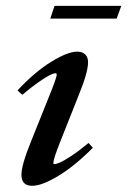

<svg xmlns="http://www.w3.org/2000/svg" viewBox="-20 -611 426 643"><path d="M148.4 -548.8 162.6 -591.3H386.2L370.6 -548.8ZM87.9 11.2Q51.8 11.2 51.8 -25.4Q51.8 -58.6 83.5 -136.2L144 -287.1Q169.9 -350.1 169.9 -361.3Q169.9 -365.7 165.5 -365.7Q159.7 -365.7 147 -359.6Q134.3 -353.5 109.4 -336.2Q84.5 -318.8 54.7 -293.5L38.6 -308.1Q95.7 -369.6 151.1 -403.8Q206.5 -438 238.3 -438Q255.9 -438 265.4 -428.7Q274.9 -419.4 274.9 -402.3Q274.9 -369.1 243.7 -292.5L181.6 -136.2Q158.7 -78.1 158.7 -65.4Q158.7 -61.5 162.1 -61.5Q168.5 -61.5 180.7 -66.7Q192.9 -71.8 219 -88.9Q245.1 -106 276.4 -132.3L291 -116.2Q230.5 -55.2 175.5 -22Q120.6 11.2 87.9 11.2Z"/></svg>

Font: Elstob 14pt SemiBold
Style: Italic
Weight: 600
Italic angle: -20°
Designer: Peter S. Baker
Version: Version 1.015